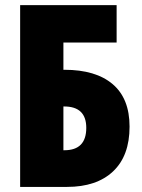

<svg xmlns="http://www.w3.org/2000/svg" viewBox="-20 -734 557 754"><path d="M59.1 0V-713.9H438V-566.9H229V-460H232.9Q356 -460 422.4 -403.6Q488.8 -347.2 488.8 -236.8Q488.8 -122.1 424.1 -61Q359.4 0 243.2 0ZM229 -144H232.9Q318.8 -144 318.8 -231.9Q318.8 -315.9 231.9 -315.9H229Z"/></svg>

Font: Open Sans Condensed ExtraBold
Style: Regular
Weight: 800
Width: 3
Designer: Monotype Design Team
Foundry: Monotype Imaging Inc.
Version: Version 3.000; ttfautohint (v1.8.4)